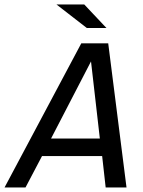

<svg xmlns="http://www.w3.org/2000/svg" viewBox="-65 -830 635 850"><path d="M495.1 0H402.8L387.2 -139.2H121.1L47.9 0H-44.9L294.9 -638.2H414.1ZM377 -216.8 337.9 -558.1 161.1 -216.8ZM406.2 -706.1H319.3L185.1 -810.1H308.1ZM-8.8 -638.2Z"/></svg>

Font: Code New Roman
Style: Italic
Weight: 400
Italic angle: -11°
Monospace: yes
Designer: Sam Radian
Foundry: Code New Roman
Version: Version 1.508 October 19, 2014